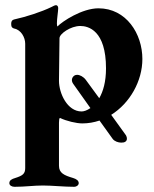

<svg xmlns="http://www.w3.org/2000/svg" viewBox="-20 -457 591 739"><path d="M408 -15C480 -60 528 -145 528 -230C528 -327 466 -425 359 -425C296 -425 220 -375 201 -355C200 -356 199 -361 199 -367C199 -385 204 -414 204 -425C204 -431 202 -437 195 -437C190 -437 183 -432 178 -430C139 -411 80 -392 34 -382C27 -380 23 -376 23 -365C23 -353 27 -349 35 -347C61 -342 77 -313 77 -289V190C77 212 67 219 39 228C25 232 16 237 16 248C16 257 26 262 36 262C76 262 110 257 145 257C180 257 226 262 266 262C274 262 283 256 283 248C283 238 274 232 261 228C227 218 207 209 207 181V15C207 7 208 -3 211 -3C236 9 274 18 297 18C320 18 342 14 363 7L414 78C421 87 435 92 447 92C454 92 459 91 463 88C470 83 470 73 465 64ZM294 -28C239 -28 207 -98 207 -146L209 -310C209 -327 252 -357 289 -357C320 -357 388 -340 388 -194C388 -142 377 -105 362 -79L310 -150C301 -162 287 -169 277 -169C273 -169 269 -168 266 -166C255 -158 254 -145 262 -134L328 -41C315 -32 303 -28 294 -28Z"/></svg>

Font: EB Garamond
Style: Bold
Weight: 700
Designer: Georg Duffner and Octavio Pardo
Foundry: Georg Duffner
Version: Version 1.000;PS 001.000;hotconv 1.0.88;makeotf.lib2.5.64775